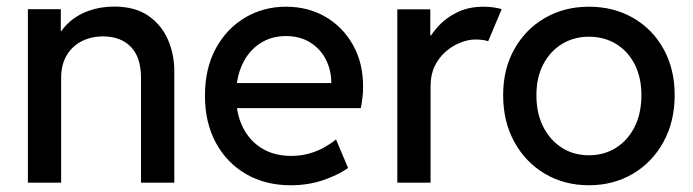

<svg xmlns="http://www.w3.org/2000/svg" viewBox="-20 -547 2076 575"><path d="M63.5 0V-519.5H162.1V-454.6H182.1L144.5 -414.6Q156.7 -451.2 182.9 -476.3Q209 -501.5 244.9 -514.4Q280.8 -527.3 321.8 -527.3Q384.8 -527.3 424.6 -499.5Q464.4 -471.7 483.2 -427.7Q502 -383.8 502 -335V0H402.3V-313.5Q402.3 -375.5 371.8 -406.7Q341.3 -438 288.6 -438Q253.4 -438 224.9 -423.6Q196.3 -409.2 179.7 -381.3Q163.1 -353.5 163.1 -313.5V0Z M850.6 7.8Q774.9 7.8 717 -25.6Q659.2 -59.1 626.5 -119.4Q593.8 -179.7 593.8 -260.3Q593.8 -341.8 626 -401.4Q658.2 -460.9 713.4 -493.9Q768.6 -526.9 836.4 -526.9Q902.8 -526.9 954.8 -496.6Q1006.8 -466.3 1037.1 -412.4Q1067.4 -358.4 1067.4 -287.6Q1067.4 -268.1 1065.2 -251.7Q1063 -235.4 1060.5 -223.1H668.9V-298.3H972.2Q972.2 -337.4 955.6 -369.4Q939 -401.4 908.4 -420.2Q877.9 -439 836.4 -439Q792 -439 758.3 -416.7Q724.6 -394.5 705.8 -354.5Q687 -314.5 687 -261.2Q687 -207 707 -166.3Q727.1 -125.5 764.2 -102.8Q801.3 -80.1 852.1 -80.1Q881.3 -80.1 906.7 -87.4Q932.1 -94.7 952.1 -106.2Q972.2 -117.7 986.3 -129.4L1022.5 -43.9Q992.2 -22.5 947.5 -7.3Q902.8 7.8 850.6 7.8Z M1169.9 0V-519H1268.6V-441.4H1282.2L1252.4 -408.2Q1266.1 -438.5 1290.3 -465.8Q1314.5 -493.2 1348.9 -510Q1383.3 -526.9 1428.2 -526.9Q1445.8 -526.9 1460.9 -524.4Q1476.1 -522 1482.4 -519.5L1441.9 -423.3Q1438.5 -425.3 1427.7 -427Q1417 -428.7 1403.8 -428.7Q1382.3 -428.7 1358.9 -419.4Q1335.4 -410.2 1315.2 -392.8Q1294.9 -375.5 1282.2 -349.6Q1269.5 -323.7 1269.5 -290V0Z M1743.7 7.8Q1670.4 7.8 1612.3 -26.4Q1554.2 -60.5 1520.5 -121.6Q1486.8 -182.6 1486.8 -262.2Q1486.8 -340.3 1520.5 -400.1Q1554.2 -460 1612.3 -493.4Q1670.4 -526.9 1743.7 -526.9Q1817.9 -526.9 1876 -493.4Q1934.1 -460 1967.3 -400.1Q2000.5 -340.3 2000.5 -262.2Q2000.5 -182.6 1966.8 -121.6Q1933.1 -60.5 1875 -26.4Q1816.9 7.8 1743.7 7.8ZM1743.7 -82Q1789.6 -82 1825.2 -104.7Q1860.8 -127.4 1880.9 -167.7Q1900.9 -208 1900.9 -262.2Q1900.9 -314.5 1880.9 -354Q1860.8 -393.6 1825.2 -415.3Q1789.6 -437 1743.7 -437Q1698.7 -437 1663.1 -415.3Q1627.4 -393.6 1606.9 -354.2Q1586.4 -314.9 1586.4 -262.2Q1586.4 -208 1606.7 -167.7Q1627 -127.4 1662.4 -104.7Q1697.8 -82 1743.7 -82Z"/></svg>

Font: Reddit Sans Medium
Style: Regular
Weight: 500
Designer: Stephen Hutchings
Foundry: Reddit
Version: Version 1.014